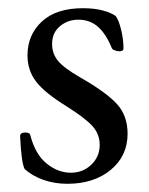

<svg xmlns="http://www.w3.org/2000/svg" viewBox="-20 -434 363 468"><path d="M40 -22Q32 -38 29 -102Q29 -111 42 -111Q53 -111 54 -104Q66 -58 93.5 -35.5Q121 -13 153 -13Q182 -13 202.5 -32.5Q223 -52 223 -81Q223 -107 205.5 -126.5Q188 -146 142 -175Q90 -207 68.5 -234.5Q47 -262 47 -299Q47 -349 82 -381.5Q117 -414 182 -414Q210 -414 230.5 -408.5Q251 -403 262 -395Q270 -384 275.5 -360.5Q281 -337 281 -316Q281 -309 271 -309Q265 -309 259 -311.5Q253 -314 252 -318Q238 -352 218.5 -369Q199 -386 171 -386Q145 -386 126 -370Q107 -354 107 -327Q107 -303 121.5 -285.5Q136 -268 176 -245Q239 -209 265 -180.5Q291 -152 291 -108Q291 -54 250 -20Q209 14 144 14Q113 14 86 4.5Q59 -5 40 -22Z"/></svg>

Font: EB Garamond
Style: Regular
Weight: 400
Designer: Georg Duffner and Octavio Pardo
Foundry: Georg Duffner
Version: Version 1.000; ttfautohint (v1.6)